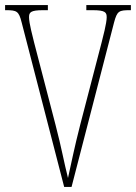

<svg xmlns="http://www.w3.org/2000/svg" viewBox="-20 -734 534 754"><path d="M65 -646 232 0H261L428 -646C440 -691 447 -694 491 -694H494V-714H319V-694H344C394 -694 399 -685 399 -666C399 -643 384 -587 379 -567L295 -244C271 -150 262 -102 247 -35C231 -98 222 -152 198 -244L114 -567C109 -588 94 -643 94 -666C94 -685 99 -694 149 -694H168V-714H0V-694H4C46 -694 54 -690 65 -646Z"/></svg>

Font: Noto Serif Hebrew ExtraCondensed Thin
Style: Regular
Weight: 100
Width: 2
Designer: Monotype Design Team
Foundry: Monotype Imaging Inc.
Version: Version 2.004